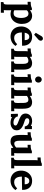

<svg xmlns="http://www.w3.org/2000/svg" viewBox="1806 -2630 1078 4731"><g transform="rotate(90 2345.5 -264.0)"><path d="M31 255V190Q59 190 71.5 179Q84 168 87.5 147.5Q91 127 91 101V-322Q91 -340 92 -362.5Q93 -385 95 -407Q79 -406 57 -405.5Q35 -405 24 -404V-480Q71 -480 102.5 -485Q134 -490 152.5 -497Q171 -504 178 -510H227Q229 -500 230 -485.5Q231 -471 232 -462Q267 -492 301.5 -504Q336 -516 367 -516Q427 -516 472.5 -485Q518 -454 543.5 -397Q569 -340 569 -263Q569 -183 538 -119.5Q507 -56 451.5 -20Q396 16 321 16Q294 16 272.5 10.5Q251 5 232 -2V94Q232 108 231.5 133.5Q231 159 229 182Q245 180 264 179.5Q283 179 293 179V255ZM305 -59Q351 -60 376.5 -86.5Q402 -113 412 -156Q422 -199 422 -248Q422 -294 411 -335Q400 -376 376 -401.5Q352 -427 313 -426Q288 -425 267 -413.5Q246 -402 232 -382Q232 -351 232 -320.5Q232 -290 232 -260Q232 -230 232 -199.5Q232 -169 232 -138.5Q232 -108 232 -77Q243 -70 263 -64Q283 -58 305 -59Z M879 16Q806 16 750 -16.5Q694 -49 663 -108.5Q632 -168 632 -249Q632 -319 663 -380Q694 -441 750.5 -478.5Q807 -516 882 -516Q924 -516 964 -504.5Q1004 -493 1036.5 -465Q1069 -437 1088.5 -389Q1108 -341 1107 -269L779 -263Q779 -209 792.5 -166Q806 -123 837 -98Q868 -73 920 -73Q940 -73 965.5 -80Q991 -87 1017.5 -103.5Q1044 -120 1067 -148L1112 -106Q1076 -55 1035 -28.5Q994 -2 953.5 7Q913 16 879 16ZM785 -333H969Q968 -375 957.5 -399.5Q947 -424 929 -435Q911 -446 887 -446Q843 -446 818 -414.5Q793 -383 785 -333ZM834 -565 788 -606 870 -746Q881 -763 896.5 -772.5Q912 -782 930 -782.5Q948 -783 964 -770Q980 -756 982 -737.5Q984 -719 976.5 -701.5Q969 -684 955 -671Z M1180 0V-65Q1208 -65 1220 -76Q1232 -87 1235.5 -107.5Q1239 -128 1239 -154V-322Q1239 -340 1240 -362.5Q1241 -385 1243 -407Q1227 -406 1205.5 -405.5Q1184 -405 1173 -404V-480Q1219 -480 1251 -485Q1283 -490 1301.5 -497Q1320 -504 1327 -510H1376Q1378 -497 1378 -491Q1378 -485 1378.5 -479.5Q1379 -474 1382 -460Q1402 -476 1428 -488.5Q1454 -501 1480 -508.5Q1506 -516 1526 -516Q1618 -516 1656.5 -463.5Q1695 -411 1695 -295V-161Q1695 -147 1694 -121.5Q1693 -96 1691 -73Q1708 -75 1727 -75.5Q1746 -76 1756 -76V0H1494V-65Q1522 -65 1534.5 -76Q1547 -87 1550.5 -107.5Q1554 -128 1554 -154L1553 -296Q1553 -361 1534.5 -392.5Q1516 -424 1472 -424Q1447 -424 1422.5 -413Q1398 -402 1381 -387Q1381 -373 1381 -358.5Q1381 -344 1381 -330V-161Q1381 -147 1380 -121.5Q1379 -96 1377 -73Q1393 -75 1412.5 -75.5Q1432 -76 1442 -76V0Z M1816 -65Q1844 -65 1856 -76Q1868 -87 1871.5 -107.5Q1875 -128 1875 -154V-320Q1875 -338 1876 -361.5Q1877 -385 1879 -407Q1863 -406 1841.5 -405.5Q1820 -405 1809 -404V-480Q1855 -480 1887 -485Q1919 -490 1937.5 -497Q1956 -504 1963 -510H2017V-161Q2017 -147 2016 -121.5Q2015 -96 2013 -73Q2029 -75 2048.5 -75.5Q2068 -76 2078 -76V0H1816ZM1941 -589Q1907 -589 1885 -613Q1863 -637 1863 -671Q1863 -705 1886 -729Q1909 -753 1940 -753Q1972 -753 1993.5 -729Q2015 -705 2015 -671Q2015 -637 1995 -613Q1975 -589 1941 -589Z M2143 0V-65Q2171 -65 2183 -76Q2195 -87 2198.5 -107.5Q2202 -128 2202 -154V-322Q2202 -340 2203 -362.5Q2204 -385 2206 -407Q2190 -406 2168.5 -405.5Q2147 -405 2136 -404V-480Q2182 -480 2214 -485Q2246 -490 2264.5 -497Q2283 -504 2290 -510H2339Q2341 -497 2341 -491Q2341 -485 2341.5 -479.5Q2342 -474 2345 -460Q2365 -476 2391 -488.5Q2417 -501 2443 -508.5Q2469 -516 2489 -516Q2581 -516 2619.5 -463.5Q2658 -411 2658 -295V-161Q2658 -147 2657 -121.5Q2656 -96 2654 -73Q2671 -75 2690 -75.5Q2709 -76 2719 -76V0H2457V-65Q2485 -65 2497.5 -76Q2510 -87 2513.5 -107.5Q2517 -128 2517 -154L2516 -296Q2516 -361 2497.5 -392.5Q2479 -424 2435 -424Q2410 -424 2385.5 -413Q2361 -402 2344 -387Q2344 -373 2344 -358.5Q2344 -344 2344 -330V-161Q2344 -147 2343 -121.5Q2342 -96 2340 -73Q2356 -75 2375.5 -75.5Q2395 -76 2405 -76V0Z M3009 16Q2966 16 2925 5Q2884 -6 2861 -23L2863 7H2787L2783 -165H2848Q2851 -135 2872 -110Q2893 -85 2927 -70.5Q2961 -56 3003 -56Q3020 -56 3035.5 -61Q3051 -66 3061.5 -77.5Q3072 -89 3072 -106Q3072 -125 3058.5 -137Q3045 -149 3019.5 -160Q2994 -171 2956 -185Q2925 -197 2893.5 -210Q2862 -223 2835.5 -241.5Q2809 -260 2793 -287.5Q2777 -315 2777 -355Q2777 -384 2788 -412.5Q2799 -441 2822 -464.5Q2845 -488 2880.5 -502Q2916 -516 2965 -516Q2992 -516 3026.5 -507.5Q3061 -499 3085 -482V-511H3161V-334H3096Q3090 -369 3071.5 -394Q3053 -419 3024 -432.5Q2995 -446 2959 -446Q2934 -446 2913.5 -434Q2893 -422 2893 -393Q2893 -370 2909 -356.5Q2925 -343 2953 -334Q2981 -325 3015 -313Q3066 -296 3105.5 -273Q3145 -250 3168 -217.5Q3191 -185 3191 -138Q3191 -86 3165 -52Q3139 -18 3097.5 -1Q3056 16 3009 16Z M3471 16Q3411 16 3374.5 -7Q3338 -30 3321.5 -79Q3305 -128 3305 -205V-320Q3305 -338 3306 -361.5Q3307 -385 3308 -407Q3292 -406 3270.5 -405.5Q3249 -405 3238 -404V-480H3248Q3310 -480 3346 -490Q3382 -500 3392 -510H3447V-204Q3447 -139 3464 -107.5Q3481 -76 3518 -76Q3544 -76 3570.5 -90.5Q3597 -105 3614 -124V-320Q3614 -338 3615 -361.5Q3616 -385 3618 -407Q3602 -406 3580.5 -405.5Q3559 -405 3548 -404V-480H3572Q3619 -480 3655 -490.5Q3691 -501 3701 -510H3756V-161Q3756 -147 3755 -121.5Q3754 -96 3752 -73Q3768 -75 3787.5 -75.5Q3807 -76 3817 -76V0H3627Q3626 -13 3624.5 -26Q3623 -39 3621 -52Q3590 -26 3554.5 -5Q3519 16 3471 16Z M3866 -65Q3894 -65 3906.5 -76Q3919 -87 3922 -107.5Q3925 -128 3925 -154V-565Q3925 -583 3926 -606.5Q3927 -630 3929 -652Q3913 -651 3891.5 -650.5Q3870 -650 3859 -649V-725Q3906 -725 3937.5 -730Q3969 -735 3987.5 -742Q4006 -749 4013 -755H4067V-161Q4067 -147 4066 -121.5Q4065 -96 4063 -73Q4080 -75 4099 -75.5Q4118 -76 4128 -76V0H3866Z M4431 16Q4358 16 4302 -16.5Q4246 -49 4215 -108.5Q4184 -168 4184 -249Q4184 -319 4215 -380Q4246 -441 4302.5 -478.5Q4359 -516 4434 -516Q4476 -516 4516 -504.5Q4556 -493 4588.5 -465Q4621 -437 4640.5 -389Q4660 -341 4659 -269L4331 -263Q4331 -209 4344.5 -166Q4358 -123 4389 -98Q4420 -73 4472 -73Q4492 -73 4517.5 -80Q4543 -87 4569.5 -103.5Q4596 -120 4619 -148L4664 -106Q4628 -55 4587 -28.5Q4546 -2 4505.5 7Q4465 16 4431 16ZM4337 -333H4521Q4520 -375 4509.5 -399.5Q4499 -424 4481 -435Q4463 -446 4439 -446Q4395 -446 4370 -414.5Q4345 -383 4337 -333Z"/></g></svg>

Font: Lora
Style: Weight 700
Weight: 700
Designer: Olga Karpushina, Alexei Vanyashin (Cyrillic)
Foundry: Cyreal
Version: Version 3.001